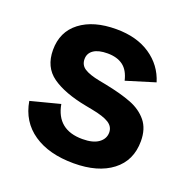

<svg xmlns="http://www.w3.org/2000/svg" viewBox="-100 -605 700 715"><g transform="rotate(20 250.0 -248.0)"><path d="M48 -357Q48 -429 101 -469.5Q154 -510 244 -510Q325 -510 379 -473.5Q433 -437 452 -375L338 -340Q329 -379 305.5 -396.5Q282 -414 244 -414Q208 -414 189 -401Q170 -388 170 -365Q170 -341 189.5 -328.5Q209 -316 250 -308L276 -303Q341 -290 382 -274Q423 -258 447.5 -228Q472 -198 472 -149Q472 -72 416 -29Q360 14 264 14Q166 14 104.5 -28Q43 -70 30 -148L146 -178Q163 -82 264 -82Q306 -82 328 -98Q350 -114 350 -139Q350 -162 329 -175.5Q308 -189 260 -198L234 -203Q145 -220 96.5 -254.5Q48 -289 48 -357Z"/></g></svg>

Font: Space Grotesk Variable
Style: Regular
Weight: 400
Designer: Florian Karsten (Space Grotesk), Colophon Foundry (Space Mono)
Foundry: Florian Karsten
Version: Version 1.106